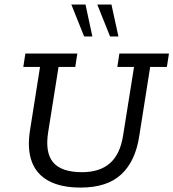

<svg xmlns="http://www.w3.org/2000/svg" viewBox="-20 -820 768 850"><path d="M336.5 10.4Q250.8 10.4 196.6 -18.6Q142.3 -47.5 121.2 -103.3Q100.2 -159 112.2 -239L157.2 -523.7H83.2L92.3 -583H322.3L313.2 -523.7H239.2L193.5 -236.6Q178.6 -144.8 215.3 -101.2Q252 -57.7 343.2 -57.7Q421.3 -57.7 466.6 -97.3Q511.8 -136.9 524.8 -219.2L573.4 -523.7H499.4L508.5 -583H728L718.8 -523.7H644.8L596.2 -216Q579.2 -105.7 516.5 -47.7Q453.9 10.4 336.5 10.4ZM467.3 -658.5 410.7 -799.8H473.4L504.3 -658.5ZM352.5 -658.5 295.9 -799.8H358.6L388.9 -658.5Z"/></svg>

Font: Rokkitt SemiBold
Style: Italic
Weight: 600
Italic angle: -9°
Designer: Vernon Adams
Foundry: Vernon Adams
Version: Version 3.103